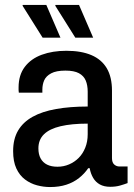

<svg xmlns="http://www.w3.org/2000/svg" viewBox="-20 -743 539 775"><path d="M182 12Q156 12 129.5 5Q103 -2 81 -18.5Q59 -35 46 -63Q33 -91 33 -133Q33 -182 53 -216Q73 -250 111.5 -271.5Q150 -293 206.5 -303Q263 -313 334 -313V-373Q334 -399 326 -418Q318 -437 298.5 -447.5Q279 -458 244 -458Q207 -458 186.5 -447Q166 -436 158.5 -419Q151 -402 151 -381V-369H56Q55 -374 55 -379Q55 -384 55 -390Q55 -440 80 -473Q105 -506 148.5 -522Q192 -538 248 -538Q308 -538 349 -520.5Q390 -503 411 -467.5Q432 -432 432 -377V-105Q432 -87 441 -79Q450 -71 462 -71H495V-4Q482 1 464.5 6Q447 11 425 11Q400 11 383 1.5Q366 -8 356 -25Q346 -42 342 -64H336Q321 -42 299 -24.5Q277 -7 248 2.5Q219 12 182 12ZM212 -70Q237 -70 259 -79.5Q281 -89 297.5 -105.5Q314 -122 324 -146.5Q334 -171 334 -201V-244Q269 -244 224.5 -233.5Q180 -223 157.5 -201Q135 -179 135 -144Q135 -120 144 -103.5Q153 -87 170 -78.5Q187 -70 212 -70ZM284 -591 203 -720 204 -723H299L356 -591ZM152 -591 71 -720 72 -723H167L224 -591Z"/></svg>

Font: Archivo SemiCondensed Medium
Style: Regular
Weight: 500
Width: 4
Designer: Hector Gatti
Foundry: Omnibus-Type
Version: Version 2.001